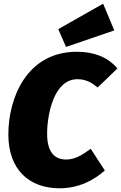

<svg xmlns="http://www.w3.org/2000/svg" viewBox="-20 -995 653 1035"><path d="M536 -975 294 -838 336 -742 596 -831ZM395 -716C122 -716 25 -464 25 -270C25 -81 137 20 301 20C406 20 488 -25 545 -76L469 -193C427 -162 386 -135 337 -135C271 -135 234 -179 234 -274C234 -377 270 -568 397 -568C443 -568 475 -550 506 -523L613 -626C564 -684 491 -716 395 -716Z"/></svg>

Font: Fira Sans Heavy
Style: Italic
Weight: 900
Italic angle: -8°
Designer: bBox Type GmbH & Carrois Corporate GbR & Edenspiekermann AG
Foundry: bBox Type GmbH & Carrois Corporate GbR & Edenspiekermann AG
Version: Version 4.301;PS 004.301;hotconv 1.0.88;makeotf.lib2.5.64775